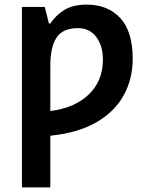

<svg xmlns="http://www.w3.org/2000/svg" viewBox="-20 -572 640 832"><path d="M75 240V-542H174L192 -470H198Q220 -504 257.5 -528Q295 -552 356 -552Q447 -552 501 -494Q555 -436 555 -317Q555 -230 516 -159Q477 -88 397.5 -42Q318 4 198 16V240ZM198 -91Q304 -104 365 -163Q426 -222 426 -314Q426 -373 397.5 -411.5Q369 -450 317 -450Q252 -450 225 -409Q198 -368 198 -287Z"/></svg>

Font: Noto Sans Mono SemiBold
Style: Regular
Weight: 600
Designer: Monotype Design Team
Foundry: Monotype Imaging Inc.
Version: Version 2.014; ttfautohint (v1.8.4.7-5d5b)